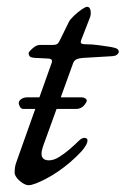

<svg xmlns="http://www.w3.org/2000/svg" viewBox="-20 -530 369 564"><path d="M49 -210Q42 -210 38.5 -216.5Q35 -223 35 -227Q35 -234 42.5 -239Q50 -244 59 -244H221Q226 -244 230.5 -241Q235 -238 235 -234Q235 -233 234.5 -232.5Q234 -232 234 -231Q229 -221 221.5 -215.5Q214 -210 203 -210ZM64 14Q56 14 46 7.5Q36 1 29.5 -7.5Q23 -16 23 -23Q23 -40 27.5 -52Q32 -64 37 -79L132 -346Q134 -353 130.5 -355.5Q127 -358 122 -358L82 -360Q69 -361 66.5 -365.5Q64 -370 64 -374Q64 -376 69 -381.5Q74 -387 81.5 -392.5Q89 -398 98 -398H134Q145 -398 149 -401.5Q153 -405 158 -416L182 -465Q186 -473 197 -483.5Q208 -494 219.5 -502Q231 -510 236 -510Q244 -510 246 -499Q248 -488 244 -478L218 -411Q216 -404 219.5 -402Q223 -400 231 -400Q251 -400 272 -397Q293 -394 306 -392Q322 -389 325.5 -385.5Q329 -382 329 -377Q329 -375 325 -370.5Q321 -366 310 -365Q288 -364 268 -362.5Q248 -361 226 -360Q210 -359 203.5 -355Q197 -351 195 -345L106 -99Q102 -87 102 -78Q102 -69 107.5 -64Q113 -59 124 -59Q138 -59 154 -69Q170 -79 185 -92Q200 -105 210 -115Q221 -126 229 -125Q237 -124 237 -118Q237 -111 232 -102.5Q227 -94 219 -85Q203 -68 185.5 -53Q168 -38 149.5 -25.5Q131 -13 114.5 -4.5Q98 4 85 9Q72 14 64 14Z"/></svg>

Font: EB Garamond
Style: Italic
Weight: 400
Italic angle: -17.2°
Designer: Georg Duffner and Octavio Pardo
Foundry: Georg Duffner
Version: Version 1.001